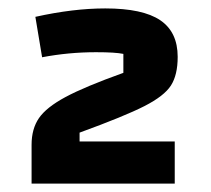

<svg xmlns="http://www.w3.org/2000/svg" viewBox="-20 -760 500 456"><path d="M55 -324ZM55 -416Q55 -454 72.5 -479.5Q90 -505 135.5 -529.5Q181 -554 273 -587V-632Q254 -636 208 -636Q143 -636 80 -624L64 -720Q154 -740 230 -740Q319 -740 360.5 -712Q402 -684 402 -625Q402 -582 386 -557Q370 -532 323 -508Q276 -484 169 -445V-424H395V-324H55Z"/></svg>

Font: Changa Black
Style: Regular
Weight: 900
Designer: Eduardo Rodriguez Tunni
Foundry: Eduardo Rodriguez Tunni
Version: Version 2.001; ttfautohint (v1.5.10-5e6f)